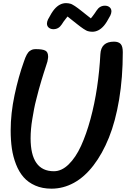

<svg xmlns="http://www.w3.org/2000/svg" viewBox="-20 -1105 790 1204"><path d="M609.4 -765.6Q613.8 -843.8 694.8 -843.8Q723.1 -843.8 736.6 -829.3Q750 -814.9 750 -777.8Q750 -618.7 727.1 -481.2Q704.1 -343.8 663.1 -242.2Q622.1 -140.6 566.2 -67.9Q510.3 4.9 443.4 41.5Q376.5 78.1 302.7 78.1Q245.6 78.1 201.2 58.6Q156.7 39.1 127.9 6.1Q99.1 -26.9 80.6 -74.2Q62 -121.6 54.4 -173.8Q46.9 -226.1 46.9 -287.1Q46.9 -393.6 71.3 -508.8Q95.7 -624 129.9 -718.8Q138.7 -745.6 147.9 -762.5Q157.2 -779.3 167.7 -786.1Q178.2 -793 185.8 -794.9Q193.4 -796.9 205.1 -796.9Q246.1 -796.9 263.9 -787.8Q281.7 -778.8 281.7 -750.5V-746.6Q281.2 -745.1 280.3 -735.4Q279.3 -725.6 277.3 -718.8Q277.3 -718.3 268.1 -689.9Q258.8 -661.6 254.6 -648.2Q250.5 -634.8 240 -601.1Q229.5 -567.4 223.6 -544.2Q217.8 -521 208.5 -485.8Q199.2 -450.7 193.8 -421.9Q188.5 -393.1 182.9 -360.1Q177.2 -327.1 174.6 -296.4Q171.9 -265.6 171.9 -238.3Q171.9 -31.2 317.9 -31.2Q366.7 -31.2 410.9 -74.5Q455.1 -117.7 488.3 -190.4Q521.5 -263.2 547.4 -358.4Q573.2 -453.6 588.6 -557.1Q604 -660.6 609.4 -765.6ZM549.8 -989.7Q555.7 -996.1 561.5 -1004.4Q573.2 -1019.5 585.4 -1038.6Q605 -1069.3 638.2 -1069.3Q655.3 -1069.3 667 -1059.8Q678.7 -1050.3 678.7 -1033.7Q678.7 -1022.5 671.9 -1007.8Q648.4 -962.9 631.8 -943.8Q599.1 -905.8 558.6 -905.8Q550.8 -905.8 543.9 -907Q537.1 -908.2 531.2 -909.7Q525.4 -911.1 517.1 -916Q508.8 -920.9 502.9 -924.6Q497.1 -928.2 484.4 -937.7Q471.7 -947.3 463.4 -953.9Q455.1 -960.4 436 -975.6Q417 -990.7 403.3 -1001.5Q395.5 -991.7 391.6 -986.3Q375.5 -966.3 367.7 -952.6Q348.1 -921.9 314.9 -921.9Q297.9 -921.9 286.1 -931.4Q274.4 -940.9 274.4 -957.5Q274.4 -968.8 281.2 -983.4Q304.7 -1028.3 321.3 -1047.4Q354 -1085.4 394.5 -1085.4Q402.3 -1085.4 409.2 -1084.2Q416 -1083 421.9 -1081.5Q427.7 -1080.1 436 -1075.2Q444.3 -1070.3 450.2 -1066.7Q456.1 -1063 468.8 -1053.5Q481.4 -1043.9 489.7 -1037.4Q498 -1030.8 517.1 -1015.6Q536.1 -1000.5 549.8 -989.7Z"/></svg>

Font: iCiel Pacifico
Style: Regular
Weight: 400
Designer: Vernon Adams
Foundry: Vernon Adams
Version: Version 1.00 September 26, 2014, initial release